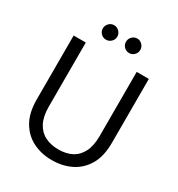

<svg xmlns="http://www.w3.org/2000/svg" viewBox="-205 -1007 1065 1150"><g transform="rotate(30 327.5 -431.5)"><path d="M326 12Q254 12 195.5 -17Q137 -46 102 -105.5Q67 -165 67 -258V-700H151V-257Q151 -189 173.5 -146Q196 -103 236 -83Q276 -63 328 -63Q381 -63 420 -83Q459 -103 481 -146Q503 -189 503 -257V-700H587V-258Q587 -165 552 -105.5Q517 -46 458 -17Q399 12 326 12ZM247 -775Q226 -775 211.5 -789.5Q197 -804 197 -825Q197 -845 211.5 -860Q226 -875 247 -875Q267 -875 282 -860Q297 -845 297 -825Q297 -804 282 -789.5Q267 -775 247 -775ZM407 -775Q386 -775 371.5 -789.5Q357 -804 357 -825Q357 -845 371.5 -860Q386 -875 407 -875Q427 -875 441.5 -860Q456 -845 456 -825Q456 -804 441.5 -789.5Q427 -775 407 -775Z"/></g></svg>

Font: DM Sans 11pt
Style: Regular
Weight: 400
Version: Version 4.004;gftools[0.9.30]